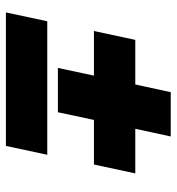

<svg xmlns="http://www.w3.org/2000/svg" viewBox="6 -604 598 650"><g transform="rotate(90 305.0 -279.0)"><path d="M442 -558 416 -438H567L537 -298H386L360 -176H210L236 -298H85L115 -438H266L292 -558ZM22 0 52 -140H504L474 0Z"/></g></svg>

Font: Nacelle Black
Style: Italic
Weight: 900
Italic angle: -12°
Designer: Sora Sagano
Foundry: Sora Sagano
Version: Version 1.000;FEAKit 1.0